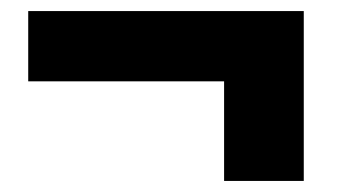

<svg xmlns="http://www.w3.org/2000/svg" viewBox="-20 -459 627 347"><path d="M529 -439H31V-312H385V-132H529Z"/></svg>

Font: Radio Edit
Style: P3
Weight: 800
Version: Version 3.001;PS 003.001;hotconv 1.0.70;makeotf.lib2.5.58329